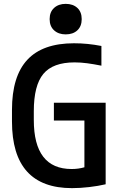

<svg xmlns="http://www.w3.org/2000/svg" viewBox="-20 -964 640 994"><path d="M353 10Q42 10 42 -335V-395Q42 -569 121.5 -654.5Q201 -740 363 -740Q399 -740 434 -736.5Q469 -733 505 -726V-624Q465 -632 431.5 -636.5Q398 -641 366 -641Q254 -641 204.5 -581.5Q155 -522 155 -388V-343Q155 -89 351 -89Q386 -89 417 -98V-340H259V-432H527V-10Q489 -1 442 4.5Q395 10 353 10ZM320 -786Q283 -786 260 -807Q237 -828 237 -865Q237 -902 260 -923Q283 -944 320 -944Q358 -944 380.5 -923Q403 -902 403 -865Q403 -828 380.5 -807Q358 -786 320 -786Z"/></svg>

Font: M PLUS Code Latin 60 Medium
Style: Regular
Weight: 500
Width: 7
Monospace: yes
Designer: Coji Morishita
Foundry: UNDERFOREST DESIGN
Version: Version 1.005; ttfautohint (v1.8.3)